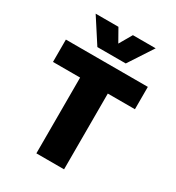

<svg xmlns="http://www.w3.org/2000/svg" viewBox="-216 -1056 1082 1183"><g transform="rotate(30 325.0 -464.0)"><path d="M227 0V-539H34V-698H617V-539H424V0ZM113 -928H275L326 -838L378 -928H540L427 -755H225Z"/></g></svg>

Font: Azeret Mono Thin ExtraBold
Style: Regular
Weight: 800
Version: Version 1.002